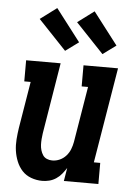

<svg xmlns="http://www.w3.org/2000/svg" viewBox="-55 -820 610 870"><g transform="rotate(5 250.0 -385.0)"><path d="M170 8Q144 8 119.5 -1Q95 -10 78.5 -28Q62 -46 52.5 -69.5Q43 -93 39.5 -118Q36 -143 38 -169.5Q40 -196 44 -222L79 -434H50V-530H207L154 -207Q152 -194 151 -180.5Q150 -167 150.5 -154.5Q151 -142 154.5 -130Q158 -118 164.5 -108Q171 -98 182.5 -93Q194 -88 207 -88Q225 -88 241.5 -95.5Q258 -103 270 -116.5Q282 -130 288.5 -146.5Q295 -163 298 -180L340 -434H311V-530H468L396 -96H425V0H268L278 -60Q269 -46 258 -32.5Q247 -19 232.5 -9.5Q218 0 202 4Q186 8 170 8ZM392 -588 265 -722 340 -778 452 -632ZM222 -588 95 -722 170 -778 282 -632Z"/></g></svg>

Font: Iosevka Slab Oblique
Style: Bold
Weight: 700
Italic angle: -9°
Monospace: yes
Designer: Belleve Invis
Foundry: Belleve Invis
Version: Version 11.1.1; ttfautohint (v1.8.3)